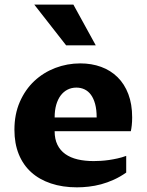

<svg xmlns="http://www.w3.org/2000/svg" viewBox="-20 -802 637 832"><path d="M526.9 -54.2Q500.5 -35.6 472.9 -23.2Q445.3 -10.7 418 -3.4Q390.6 3.9 364.3 6.8Q337.9 9.8 313.5 9.8Q251 9.8 200.7 -7.1Q150.4 -23.9 115.2 -55.7Q80.1 -87.4 61.3 -133.8Q42.5 -180.2 42.5 -239.7Q42.5 -307.1 65.9 -360.6Q89.4 -414.1 128.7 -450.9Q168 -487.8 219.7 -507.6Q271.5 -527.3 328.1 -527.3Q377 -527.3 418.2 -512.2Q459.5 -497.1 489.5 -467.5Q519.5 -438 536.1 -394.3Q552.7 -350.6 552.7 -293.5Q552.7 -274.9 551 -259.3Q549.3 -243.7 546.9 -233.4H216.8Q216.8 -199.2 228.8 -174.8Q240.7 -150.4 262.9 -134.5Q285.2 -118.7 316.4 -111.3Q347.7 -104 386.2 -104Q399.9 -104 416.7 -105Q433.6 -106 451.9 -108.6Q470.2 -111.3 489.3 -115.5Q508.3 -119.6 526.9 -126.5ZM398.9 -293Q398.9 -326.7 392.3 -351.1Q385.7 -375.5 374 -391.4Q362.3 -407.2 346.2 -414.8Q330.1 -422.4 311 -422.4Q290 -422.4 272.7 -413.6Q255.4 -404.8 242.9 -388.2Q230.5 -371.6 223.6 -347.7Q216.8 -323.7 216.8 -293ZM266.6 -605.5 128.4 -782.2H297.9L395 -605.5Z"/></svg>

Font: Proza Libre
Style: Bold
Weight: 700
Designer: Jasper de Waard
Foundry: Jasper de Waard
Version: Version 1.000; ttfautohint (v1.4.1.8-43bc)